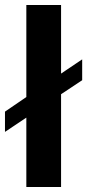

<svg xmlns="http://www.w3.org/2000/svg" viewBox="-34 -744 347 764"><path d="M70.8 0V-275.9L-14.2 -219.2V-299.8L70.8 -357.9V-724.1H209V-451.2L293 -507.8V-424.8L209 -369.1V0Z"/></svg>

Font: Archivo Expanded SemiBold
Style: Regular
Weight: 600
Width: 7
Designer: Hector Gatti
Foundry: Omnibus-Type
Version: Version 2.001